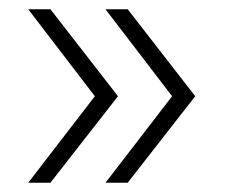

<svg xmlns="http://www.w3.org/2000/svg" viewBox="-20 -469 495 415"><path d="M41 -74 185 -261 41 -449H89L235 -261L89 -74ZM208 -74 352 -261 208 -449H256L402 -261L256 -74Z"/></svg>

Font: Hilab Light
Style: Regular
Weight: 300
Designer: Cristianderson Lima
Foundry: Cristianderson
Version: Version 1.0